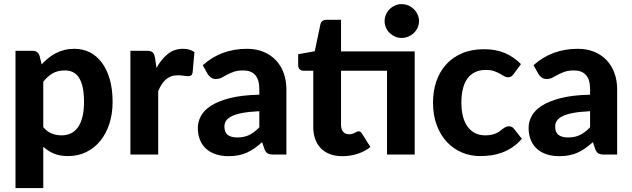

<svg xmlns="http://www.w3.org/2000/svg" viewBox="-20 -768 3138 954"><path d="M195 -136Q214.5 -113.5 237.2 -104.5Q260 -95.5 286 -95.5Q311 -95.5 331.5 -105Q352 -114.5 366.8 -134.8Q381.5 -155 389.5 -186.5Q397.5 -218 397.5 -261.5Q397.5 -304.5 390.8 -334.5Q384 -364.5 371.8 -383Q359.5 -401.5 342 -409.8Q324.5 -418 303 -418Q266.5 -418 241.8 -403.8Q217 -389.5 195 -362ZM187 -448Q202.5 -465 220 -479.2Q237.5 -493.5 257.5 -503.8Q277.5 -514 300.5 -519.8Q323.5 -525.5 350.5 -525.5Q392 -525.5 426.8 -507.8Q461.5 -490 486.5 -456.2Q511.5 -422.5 525.5 -373.5Q539.5 -324.5 539.5 -261.5Q539.5 -203.5 523.8 -154.2Q508 -105 479 -69Q450 -33 409.2 -12.8Q368.5 7.5 318.5 7.5Q276.5 7.5 247.2 -5Q218 -17.5 195 -39V166.5H57V-515.5H142Q168 -515.5 176.5 -491.5Z M757.5 -430.5Q782 -474.5 814 -500Q846 -525.5 889 -525.5Q924 -525.5 946 -509L937 -407Q934.5 -397 929.2 -393.2Q924 -389.5 915 -389.5Q907 -389.5 892 -391.8Q877 -394 864 -394Q845 -394 830.2 -388.5Q815.5 -383 804 -373Q792.5 -363 783.2 -348.5Q774 -334 766 -315.5V0H628V-515.5H709.5Q730.5 -515.5 738.5 -508Q746.5 -500.5 750 -482Z M1268.5 -215.5Q1218 -213 1184.5 -206.8Q1151 -200.5 1131.2 -190.5Q1111.5 -180.5 1103.2 -167.8Q1095 -155 1095 -140Q1095 -110 1111.8 -97.5Q1128.5 -85 1158.5 -85Q1193 -85 1218.2 -97.2Q1243.5 -109.5 1268.5 -135.5ZM987.5 -444Q1033 -485 1088 -505.2Q1143 -525.5 1207 -525.5Q1253 -525.5 1289.2 -510.5Q1325.5 -495.5 1350.8 -468.8Q1376 -442 1389.5 -405Q1403 -368 1403 -324V0H1340Q1320.5 0 1310.2 -5.5Q1300 -11 1293.5 -28.5L1282.5 -61.5Q1263 -44.5 1244.8 -31.5Q1226.5 -18.5 1207 -9.8Q1187.5 -1 1165.2 3.5Q1143 8 1115.5 8Q1081.5 8 1053.5 -1Q1025.5 -10 1005.2 -27.8Q985 -45.5 974 -72Q963 -98.5 963 -133Q963 -161.5 977.5 -190Q992 -218.5 1027.2 -241.8Q1062.5 -265 1121.2 -280.2Q1180 -295.5 1268.5 -297.5V-324Q1268.5 -372.5 1248 -395.2Q1227.5 -418 1189 -418Q1160.5 -418 1141.5 -411.2Q1122.5 -404.5 1108.2 -396.8Q1094 -389 1081.5 -382.2Q1069 -375.5 1052.5 -375.5Q1038 -375.5 1028.2 -382.8Q1018.5 -390 1012 -400Z M2040.5 0H1903V-416.5H1674.5V-147.5Q1674.5 -126 1684.8 -113.5Q1695 -101 1714 -101Q1724 -101 1731 -103.2Q1738 -105.5 1743 -108.2Q1748 -111 1752.2 -113.2Q1756.5 -115.5 1761 -115.5Q1767 -115.5 1771 -112.8Q1775 -110 1779 -103.5L1820.5 -37.5Q1792 -15 1756 -3.5Q1720 8 1681.5 8Q1646.5 8 1619.5 -2.2Q1592.5 -12.5 1574 -31.5Q1555.5 -50.5 1546 -77.5Q1536.5 -104.5 1536.5 -138.5V-416.5H1488Q1477 -416.5 1469.2 -423.5Q1461.5 -430.5 1461.5 -444.5V-498.5L1544 -513.5L1572 -647Q1577.5 -669.5 1602.5 -669.5H1674.5V-512.5H2040.5ZM2062 -663Q2062 -646 2055 -630.8Q2048 -615.5 2036.2 -604.2Q2024.5 -593 2008.8 -586.2Q1993 -579.5 1975 -579.5Q1958 -579.5 1942.8 -586.2Q1927.5 -593 1916 -604.2Q1904.5 -615.5 1897.8 -630.8Q1891 -646 1891 -663Q1891 -680.5 1897.8 -695.8Q1904.5 -711 1916 -722.5Q1927.5 -734 1942.8 -740.8Q1958 -747.5 1975 -747.5Q1993 -747.5 2008.8 -740.8Q2024.5 -734 2036.2 -722.5Q2048 -711 2055 -695.8Q2062 -680.5 2062 -663Z M2532.5 -400.5Q2526.5 -392.5 2520.5 -388.2Q2514.5 -384 2503.5 -384Q2493.5 -384 2484.2 -389.8Q2475 -395.5 2463 -402.2Q2451 -409 2434.5 -414.8Q2418 -420.5 2393.5 -420.5Q2362.5 -420.5 2339.8 -409.2Q2317 -398 2302 -377Q2287 -356 2279.8 -326Q2272.5 -296 2272.5 -258.5Q2272.5 -179.5 2304.2 -137.5Q2336 -95.5 2391 -95.5Q2410 -95.5 2423.8 -98.8Q2437.5 -102 2447.8 -107Q2458 -112 2465.5 -118Q2473 -124 2479.8 -129Q2486.5 -134 2493.2 -137.2Q2500 -140.5 2508.5 -140.5Q2524.5 -140.5 2533.5 -128.5L2573 -78.5Q2551 -53 2526 -36.2Q2501 -19.5 2474.2 -9.8Q2447.5 0 2420 3.8Q2392.5 7.5 2365.5 7.5Q2318 7.5 2275.5 -10.2Q2233 -28 2201 -62Q2169 -96 2150.2 -145.5Q2131.5 -195 2131.5 -258.5Q2131.5 -315 2148 -363.5Q2164.5 -412 2196.5 -447.5Q2228.5 -483 2275.8 -503.2Q2323 -523.5 2385 -523.5Q2444 -523.5 2488.5 -504.5Q2533 -485.5 2568.5 -449.5Z M2912 -215.5Q2861.5 -213 2828 -206.8Q2794.5 -200.5 2774.8 -190.5Q2755 -180.5 2746.8 -167.8Q2738.5 -155 2738.5 -140Q2738.5 -110 2755.2 -97.5Q2772 -85 2802 -85Q2836.5 -85 2861.8 -97.2Q2887 -109.5 2912 -135.5ZM2631 -444Q2676.5 -485 2731.5 -505.2Q2786.5 -525.5 2850.5 -525.5Q2896.5 -525.5 2932.8 -510.5Q2969 -495.5 2994.2 -468.8Q3019.5 -442 3033 -405Q3046.5 -368 3046.5 -324V0H2983.5Q2964 0 2953.8 -5.5Q2943.5 -11 2937 -28.5L2926 -61.5Q2906.5 -44.5 2888.2 -31.5Q2870 -18.5 2850.5 -9.8Q2831 -1 2808.8 3.5Q2786.5 8 2759 8Q2725 8 2697 -1Q2669 -10 2648.8 -27.8Q2628.5 -45.5 2617.5 -72Q2606.5 -98.5 2606.5 -133Q2606.5 -161.5 2621 -190Q2635.5 -218.5 2670.8 -241.8Q2706 -265 2764.8 -280.2Q2823.5 -295.5 2912 -297.5V-324Q2912 -372.5 2891.5 -395.2Q2871 -418 2832.5 -418Q2804 -418 2785 -411.2Q2766 -404.5 2751.8 -396.8Q2737.5 -389 2725 -382.2Q2712.5 -375.5 2696 -375.5Q2681.5 -375.5 2671.8 -382.8Q2662 -390 2655.5 -400Z"/></svg>

Font: Lato 2
Style: Regular
Weight: 800
Designer: Lukasz Dziedzic with Adam Twardoch and Botio Nikoltchev
Foundry: tyPoland Lukasz Dziedzic
Version: Version 2.015; 2015-08-06; http://www.latofonts.com/